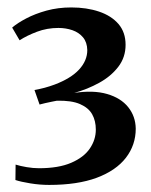

<svg xmlns="http://www.w3.org/2000/svg" viewBox="-20 -924 417 529"><path d="M115.5 -414.5Q89.5 -414.5 63.5 -418.8Q37.5 -423 22.5 -428L23 -470.5Q36 -466.5 53.5 -463.5Q71 -460.5 87.5 -460.5Q141.5 -460.5 176.2 -475.5Q211 -490.5 227.5 -514.8Q244 -539 244 -567Q244 -591 234 -609Q224 -627 200.5 -637.2Q177 -647.5 136.5 -646.5Q132 -645.5 122.8 -643.8Q113.5 -642 104.2 -639.8Q95 -637.5 89 -636L75 -676Q89 -678.5 103 -682.2Q117 -686 130.5 -691Q175.5 -708 198 -732.5Q220.5 -757 220.5 -786Q220 -807.5 208.8 -821Q197.5 -834.5 179.5 -840.8Q161.5 -847 141 -847Q109.5 -847 81.8 -836.5Q54 -826 34 -813L13.5 -848Q28 -860.5 52.2 -873.2Q76.5 -886 108.2 -894.8Q140 -903.5 176.5 -903.5Q219 -903.5 253 -892Q287 -880.5 306.5 -857.8Q326 -835 326 -800.5Q326 -766 305.8 -739.8Q285.5 -713.5 253.2 -695.8Q221 -678 184.5 -668Q237.5 -676 275.2 -665Q313 -654 333.2 -628.8Q353.5 -603.5 354 -569.5Q354 -524.5 326.8 -489.2Q299.5 -454 246.5 -434.2Q193.5 -414.5 115.5 -414.5Z"/></svg>

Font: Merriweather 72pt SemiBold
Style: Regular
Weight: 600
Version: Version 2.100